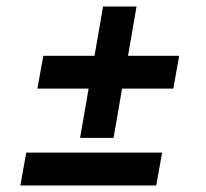

<svg xmlns="http://www.w3.org/2000/svg" viewBox="-20 -565 628 585"><path d="M508 -295H352L326 -145H224L250 -295H94L112 -395H268L294 -545H396L370 -395H526ZM42 0 60 -100H474L456 0Z"/></svg>

Font: Inria Sans
Style: Bold Italic
Weight: 700
Italic angle: -10°
Designer: Black Foundry Team
Foundry: Black Foundry
Version: Version 1.2; ttfautohint (v1.8.3)